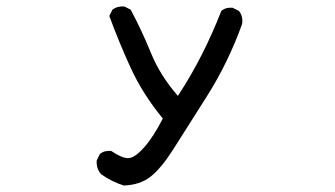

<svg xmlns="http://www.w3.org/2000/svg" viewBox="-20 -447 1040 596"><path d="M364.3 128.9Q327.1 117.2 293.9 93.8Q278.3 76.2 280.3 50.8L290 31.2Q303.7 19.5 325.2 21.5Q356.4 43 376.5 43.9Q396.5 44.9 426.3 11.7Q456.1 -21.5 485.4 -79.1Q422.9 -155.3 385.7 -236.3Q348.6 -317.4 319.3 -397.5L329.1 -417Q344.7 -428.7 366.2 -426.8L385.7 -417Q420.9 -350.6 449.2 -281.2Q477.5 -211.9 532.2 -149.4Q573.2 -211.9 606.4 -277.3Q639.6 -342.8 667 -413.1Q680.7 -424.8 702.1 -422.9L721.7 -413.1Q735.4 -395.5 731.4 -372.1Q688.5 -252.9 622.1 -147.9Q555.7 -43 518.1 16.1Q480.5 75.2 447.8 101.1Q415 127 364.3 128.9Z"/></svg>

Font: NaikaiFont
Style: Regular
Weight: 400
Version: Version 1.67